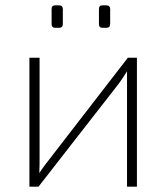

<svg xmlns="http://www.w3.org/2000/svg" viewBox="-20 -698 623 718"><path d="M201 -678H186C177 -678 173 -673 173 -664V-608C173 -599 177 -594 186 -594H201C210 -594 215 -599 215 -608V-664C215 -673 210 -678 201 -678ZM378 -678H363C354 -678 350 -673 350 -664V-608C350 -599 354 -594 363 -594H378C387 -594 392 -599 392 -608V-664C392 -673 387 -678 378 -678ZM492 -482H458L162 -99C151 -85 138 -68 128 -52H127C128 -72 128 -90 128 -110V-482H90V0H124L424 -385C434 -399 446 -416 454 -430H455V-375V0H492Z"/></svg>

Font: Exo 2 Extra Light
Style: Regular
Weight: 250
Designer: Natanael Gama
Version: Version 1.001;PS 001.001;hotconv 1.0.88;makeotf.lib2.5.64775